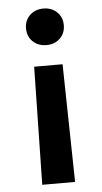

<svg xmlns="http://www.w3.org/2000/svg" viewBox="-53 -592 427 805"><g transform="rotate(-5 160.5 -190.0)"><path d="M91.8 178.2 101.1 -317.9H220.7L230 178.2ZM160.6 -403.8Q126 -403.8 103.5 -425.3Q81.1 -446.8 81.1 -481Q81.1 -514.2 103.5 -535.9Q126 -557.6 160.6 -557.6Q195.3 -557.6 217.8 -535.9Q240.2 -514.2 240.2 -481Q240.2 -446.8 217.8 -425.3Q195.3 -403.8 160.6 -403.8Z"/></g></svg>

Font: Inter-SemiBold
Style: Regular
Weight: 600
Designer: Rasmus Andersson
Foundry: rsms
Version: Version 4.000;git-a52131595